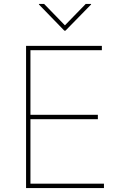

<svg xmlns="http://www.w3.org/2000/svg" viewBox="-20 -962 624 982"><path d="M113.3 0H511.7V-22.5H135.7V-352.5H480.5V-375H135.7V-705.1H501V-727.5H113.3ZM205.6 -941.9H179.2V-939L309.1 -805.2H314.9L445.8 -939V-941.9H418.5L312 -832.5Z"/></svg>

Font: Raveo Thin
Style: Regular
Weight: 100
Designer: Jakub Foglar, Rasmus Andersson (Inter)
Foundry: Jakubfoglar.com
Version: Version 1.100;Glyphs 3.2.3 (3260)